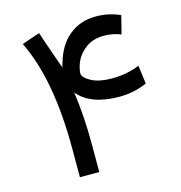

<svg xmlns="http://www.w3.org/2000/svg" viewBox="-102 -775 811 860"><g transform="rotate(-15 303.5 -344.5)"><path d="M530.3 -659.2 509.3 -575.2Q471.7 -590.3 431.2 -590.3Q380.9 -590.3 346.7 -565.4Q292.5 -525.4 285.6 -457.5Q283.2 -435.5 324.7 -414.1Q359.4 -396 418 -396Q486.3 -396 545.9 -420.4L557.1 -335Q496.6 -308.1 428.2 -308.1H427.7Q295.4 -308.6 236.8 -378.9L237.8 -373.5Q253.4 -263.7 253.4 -136.2V-5.9H163.6V-137.7Q163.6 -460.4 70.8 -648.4L153.8 -676.8Q161.6 -651.9 194.8 -557.6Q204.6 -529.8 214.8 -501.5L222.2 -525.9Q244.6 -600.1 292.5 -639.6Q345.2 -683.6 418.9 -683.1Q478 -683.1 530.3 -659.2Z"/></g></svg>

Font: Dirooz
Style: Regular
Weight: 400
Foundry: DejaVu fonts team - Redesigned by Saber Rastikerdar
Version: Version 0.2.1